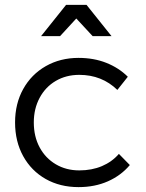

<svg xmlns="http://www.w3.org/2000/svg" viewBox="-20 -767 601 790"><path d="M42 0ZM306.2 -459Q252 -459 209.5 -434.1Q167 -409.2 143.1 -364.5Q119.1 -319.8 119.1 -263.2Q119.1 -205.1 143.1 -160.6Q167 -116.2 209.5 -91.1Q252 -65.9 306.2 -65.9Q357.9 -65.9 399.4 -83.5Q440.9 -101.1 469.2 -133.8L514.2 -87.9Q478 -44.9 424.1 -21Q370.1 2.9 303.2 2.9Q227.1 2.9 168 -30.5Q108.9 -64 75.4 -124.5Q42 -185.1 42 -263.2Q42 -340.3 75.4 -400.6Q108.9 -460.9 168.5 -494.9Q228 -528.8 303.2 -528.8Q366.2 -528.8 417.7 -508.3Q469.2 -487.8 505.9 -451.2L462.9 -397Q398.9 -459 306.2 -459ZM439 -618.2H361.3L293.9 -690.9L227.1 -618.2H148.9L252 -747.1H335.9Z"/></svg>

Font: Argentum Sans Light
Style: Regular
Weight: 300
Designer: Julieta Ulanovsky (Modified by Cristiano Sobral)
Foundry: Julieta Ulanovsky
Version: Version 1.000; ttfautohint (v1.5.65-e2d9)